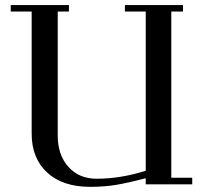

<svg xmlns="http://www.w3.org/2000/svg" viewBox="-20 -722 793 752"><path d="M22 -676.8V-702.1H250V-676.8H206.1V-189.9Q206.1 -115.7 247.6 -68.8Q289.1 -22 358.9 -22Q452.1 -22 550.8 -53.2V-676.8H469.2V-702.1H696.8V-676.8H650.9V-25.9H732.9V0H550.8V-23.9Q483.9 -6.3 437 1.7Q390.1 9.8 333 9.8Q225.6 9.8 164.8 -46.1Q104 -102.1 104 -199.2V-676.8Z"/></svg>

Font: Dehuti
Style: Bold
Weight: 700
Version: Version 1.2